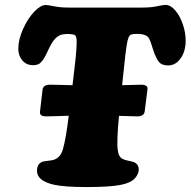

<svg xmlns="http://www.w3.org/2000/svg" viewBox="-20 -738 768 773"><path d="M466.3 6.3Q420.4 15.1 330.6 15.1Q237.8 15.1 195.8 5.4Q128.9 -10.3 128.9 -50.3Q128.9 -76.2 147.5 -85.4Q153.8 -88.9 170.4 -90.3Q187 -91.8 194.8 -94.2Q223.6 -102.5 233.4 -137.7Q245.6 -180.2 256.8 -272Q242.7 -271.5 210.9 -270.5Q179.2 -269.5 165.5 -269.5Q152.3 -269.5 146 -274.2Q139.6 -278.8 141.1 -289.1L151.4 -377.4Q154.3 -397 181.6 -397Q193.4 -397 222.7 -396.2Q252 -395.5 272 -395L279.3 -458Q286.1 -513.2 287.8 -543.5Q289.6 -573.7 287.6 -584.5Q285.6 -595.2 279.8 -597.7Q259.3 -603.5 232.9 -599.6Q207 -595.2 187.5 -562.5Q180.2 -549.8 172.6 -533.2Q165 -516.6 158.9 -505.9Q152.8 -495.1 143.6 -485.8Q133.8 -475.6 113.3 -475.6Q86.4 -475.6 70.1 -494.6Q53.7 -513.7 53.7 -541Q53.7 -578.6 72.8 -621.1Q91.8 -663.6 117.7 -690.7Q143.6 -717.8 163.6 -717.8Q173.3 -717.8 198.2 -712.6Q223.1 -707.5 258.3 -707.5H552.7Q587.9 -707.5 612.3 -712.9Q636.7 -718.3 646.5 -718.3Q667 -718.3 686 -695.6Q705.1 -672.9 716.3 -639.6Q727.5 -606.4 727.5 -574.7Q727.5 -526.9 703.1 -497.6Q684.1 -474.6 656.7 -474.6Q632.3 -474.6 620.6 -487.8Q613.3 -495.6 603 -519.5Q597.7 -533.2 591.1 -554.7Q584.5 -576.2 579.6 -584Q574.7 -591.8 564.9 -596.2Q552.7 -601.1 535.2 -601.6Q517.6 -602.1 506.3 -598.1Q501 -595.7 497.1 -586.2Q493.2 -576.7 489.7 -553.7Q486.3 -530.8 484.6 -516.1Q482.9 -501.5 479 -463.9Q478.5 -457.5 478 -454.6L471.7 -395Q538.1 -397 548.3 -397Q562 -397 568.6 -392.3Q575.2 -387.7 573.7 -377.4L562.5 -289.1Q559.6 -269.5 532.7 -269.5Q522.5 -269.5 459 -271.5Q449.2 -166 454.1 -134.3Q457 -106 474.6 -97.7Q481.9 -93.8 497.8 -90.6Q513.7 -87.4 520 -85Q538.6 -76.2 538.6 -55.7Q538.6 -36.6 522 -19Q505.4 -1.5 466.3 6.3Z"/></svg>

Font: Cooper* ExtraBold
Style: Italic
Weight: 800
Italic angle: -7°
Designer: Owen Earl
Foundry: indestructible type*
Version: Version 0.001